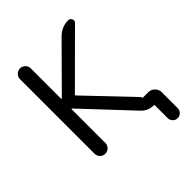

<svg xmlns="http://www.w3.org/2000/svg" viewBox="-245 -893 1168 1168"><g transform="rotate(-45 339.5 -308.5)"><path d="M531.2 -101.6Q531.2 -100.6 532.2 -100.6H581.1Q604.5 -100.6 621.6 -83.5Q638.7 -66.4 638.7 -43V94.7Q638.7 112.3 626 125Q613.3 137.7 595.7 137.7Q578.1 137.7 565.4 125Q552.7 112.3 552.7 94.7V-14.6Q552.7 -20.5 546.9 -20.5Q500 -20.5 467.8 -54.7L182.6 -358.4Q181.6 -359.4 179.7 -358.9Q177.7 -358.4 177.7 -355.5V-66.4Q177.7 -47.9 164.1 -34.2Q150.4 -20.5 131.3 -20.5Q112.3 -20.5 98.6 -34.2Q85 -47.9 85 -66.4V-709Q85 -727.5 98.6 -741.2Q112.3 -754.9 131.3 -754.9Q150.4 -754.9 164.1 -741.2Q177.7 -727.5 177.7 -709V-449.2Q177.7 -446.3 179.7 -445.8Q181.6 -445.3 182.6 -446.3L448.2 -713.9Q489.3 -754.9 546.9 -754.9Q561.5 -754.9 567.9 -739.7Q574.2 -724.6 563.5 -713.9L255.9 -407.2Q251 -402.3 255.9 -397.5L526.4 -113.3Q531.2 -108.4 531.2 -101.6Z"/></g></svg>

Font: Gen Jyuu Gothic Regular
Style: Regular
Weight: 400
Designer: [Source Han Sans]
Ryoko NISHIZUKA  (kana & ideographs); Paul D. Hunt (Latin, Greek & Cyrillic); Wenlong ZHANG  (bopomofo
Version: Version 1.002.20150607